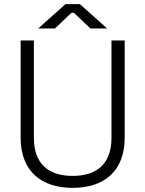

<svg xmlns="http://www.w3.org/2000/svg" viewBox="-20 -896 704 930"><path d="M332 14C482 14 584 -65 584 -229V-700H520V-229C520 -104 451 -44 332 -44C213 -44 144 -104 144 -229V-700H80V-229C80 -65 182 14 332 14ZM165 -758H246L326 -834H338L418 -758H499L367 -876H297Z"/></svg>

Font: Meta Space Light
Style: Regular
Weight: 300
Designer: Meta Pool / Florian Karsten
Foundry: Meta Pool / Florian Karsten
Version: Version 2.000;Glyphs 3.1.1 (3137)